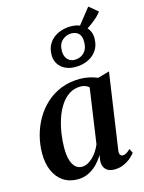

<svg xmlns="http://www.w3.org/2000/svg" viewBox="-137 -1014 829 1105"><g transform="rotate(-15 277.0 -461.5)"><path d="M454 -92.5Q451 -71.5 456.8 -63.5Q462.5 -55.5 472.5 -55.5Q481.5 -55.5 492.5 -61.5Q503.5 -67.5 517.5 -81L530.5 -55.5Q523 -45 505.5 -29.2Q488 -13.5 462.2 -1.5Q436.5 10.5 404 10.5Q370.5 10.5 353.2 -8Q336 -26.5 337.5 -58.5L342.5 -93Q328.5 -68 305.8 -44Q283 -20 253 -4.8Q223 10.5 186.5 10.5Q136.5 10.5 100.2 -14Q64 -38.5 44.8 -82.5Q25.5 -126.5 25.5 -185.5Q25.5 -238 39 -290Q52.5 -342 79 -388Q105.5 -434 144.5 -469.5Q183.5 -505 234.2 -525Q285 -545 347 -545Q374.5 -545 401.8 -538.8Q429 -532.5 450.5 -523.5L519.5 -543ZM388.5 -483Q380.5 -491 367.8 -496.2Q355 -501.5 338 -501.5Q299.5 -501.5 270 -482Q240.5 -462.5 219 -429.8Q197.5 -397 183.8 -355.5Q170 -314 163.2 -269.5Q156.5 -225 156.5 -183Q156.5 -138 165.8 -109.2Q175 -80.5 191 -66.8Q207 -53 228 -53Q245.5 -53 262.2 -61.5Q279 -70 294 -84.5Q309 -99 321 -117.5Q333 -136 341.5 -156.5ZM340.5 -617.5Q288 -617.5 256 -646.5Q224 -675.5 225 -721.5Q225.5 -754.5 238.2 -778.8Q251 -803 272.2 -819Q293.5 -835 319.8 -842.8Q346 -850.5 372.5 -850.5Q426 -850.5 457.8 -821Q489.5 -791.5 488.5 -747Q488 -705 467.5 -676Q447 -647 413.5 -632.2Q380 -617.5 340.5 -617.5ZM347 -658.5Q368 -658.5 385.8 -667.8Q403.5 -677 414.5 -695.8Q425.5 -714.5 425.5 -742.5Q426.5 -777 410.5 -793.8Q394.5 -810.5 365.5 -810.5Q336.5 -810.5 312.5 -789.8Q288.5 -769 288 -727.5Q287.5 -696.5 303.5 -677.5Q319.5 -658.5 347 -658.5ZM425 -792.5 403 -811 501 -934.5 553 -891Q544.5 -878.5 529.8 -864.5Q515 -850.5 497 -836.8Q479 -823 461.2 -812Q443.5 -801 429.5 -795Z"/></g></svg>

Font: Merriweather 72pt SemiBold
Style: Italic
Weight: 600
Italic angle: -7.8°
Version: Version 2.101